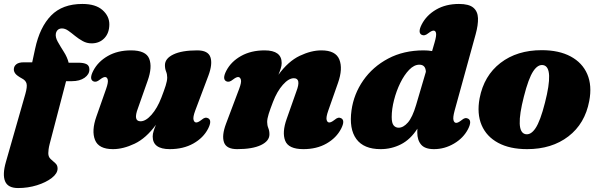

<svg xmlns="http://www.w3.org/2000/svg" viewBox="-35 -740 3027 972"><path d="M35 -388.5Q35 -404.5 47.5 -414.5Q60 -424.5 84.5 -424.5H128L143 -494Q166.5 -603 223.8 -661.5Q281 -720 382 -720Q449 -720 483.8 -689.2Q518.5 -658.5 518.5 -617Q518.5 -573 493.5 -546.8Q468.5 -520.5 428.5 -520.5Q404.5 -520.5 383.8 -532Q363 -543.5 345 -558.2Q327 -573 310.8 -584.5Q294.5 -596 279 -596Q254.5 -596 248 -571.5Q244 -552.5 257.5 -528.5Q271 -504.5 288.2 -477.5Q305.5 -450.5 312.5 -422.5H362Q388.5 -422.5 403 -415.2Q417.5 -408 417.5 -388Q417.5 -363.5 393 -346.2Q368.5 -329 328.5 -329H299.5L216.5 -11.5Q212.5 4 211 15.8Q209.5 27.5 209.5 35.5Q209.5 54 221.2 65Q233 76 244.8 86Q256.5 96 256.5 113Q256.5 138 227.2 160.8Q198 183.5 152.2 197.8Q106.5 212 56.5 212Q5 212 -9.2 177.8Q-23.5 143.5 -5 79.5L93.5 -265Q103.5 -300.5 99.5 -316.5Q95.5 -332.5 77.5 -342Q51 -356.5 43 -367Q35 -377.5 35 -388.5Z M1018.5 -141.5Q1040 -130.5 1018.5 -88.5Q994.5 -42 943.8 -13.5Q893 15 824.5 15Q738 15 738 -49Q738 -62 742.8 -77Q747.5 -92 754.5 -108.5Q704.5 -40 646.5 -12.5Q588.5 15 537 15Q464.5 15 446 -31.5Q427.5 -78 453 -150L502 -289.5Q514 -323.5 510.5 -336.8Q507 -350 497 -350Q487.5 -350 472 -338Q460 -328.5 452.2 -326.8Q444.5 -325 437 -328.5Q415.5 -339.5 437 -381.5Q461 -428 510.8 -456.5Q560.5 -485 628 -485Q704 -485 720.5 -442.5Q737 -400 712.5 -331.5L663.5 -192.5Q638 -126 676.5 -126Q703 -126 732.2 -159.2Q761.5 -192.5 782 -246Q796 -282 803.8 -306.8Q811.5 -331.5 811.5 -347.5Q811.5 -364 805.8 -378Q800 -392 800 -410Q800 -444 843 -464.5Q886 -485 963.5 -485Q1018.5 -485 1030.2 -450.5Q1042 -416 1020 -357L953.5 -180.5Q941 -147 944.8 -133.5Q948.5 -120 958.5 -120Q968 -120 983.5 -132Q995.5 -142 1003.2 -143.8Q1011 -145.5 1018.5 -141.5Z M1110.5 -328.5Q1089 -339.5 1110.5 -381.5Q1134.5 -428 1185.2 -456.5Q1236 -485 1304.5 -485Q1391 -485 1391 -421Q1391 -408 1386.2 -393Q1381.5 -378 1374.5 -361.5Q1424.5 -430 1482.5 -457.5Q1540.5 -485 1592 -485Q1664.5 -485 1683 -438.5Q1701.5 -392 1676 -320L1627 -180.5Q1615 -146.5 1618.5 -133.2Q1622 -120 1632 -120Q1641.5 -120 1657 -132Q1669 -142 1676.8 -143.8Q1684.5 -145.5 1692 -141.5Q1713.5 -130.5 1692 -88.5Q1668 -42 1618.2 -13.5Q1568.5 15 1501 15Q1425.5 15 1408.8 -27.5Q1392 -70 1416.5 -138.5L1465.5 -277.5Q1491 -344 1452.5 -344Q1426.5 -344 1397 -310.8Q1367.5 -277.5 1347 -224Q1333 -188 1325.2 -163.2Q1317.5 -138.5 1317.5 -122.5Q1317.5 -106 1323.2 -92Q1329 -78 1329 -60Q1329 -26 1286 -5.5Q1243 15 1165.5 15Q1111 15 1099 -19.5Q1087 -54 1109 -113L1175.5 -289.5Q1188.5 -323.5 1184.5 -336.8Q1180.5 -350 1170.5 -350Q1161 -350 1145.5 -338Q1133.5 -328.5 1125.8 -326.8Q1118 -325 1110.5 -328.5Z M2373 -566.5 2266.5 -180Q2257 -145 2260.8 -131.5Q2264.5 -118 2274.5 -118Q2284 -118 2299.5 -130Q2311.5 -140 2319.2 -141.8Q2327 -143.5 2334.5 -139.5Q2356 -128.5 2334.5 -86.5Q2311 -41 2263.2 -13Q2215.5 15 2162 15Q2116.5 15 2097 -7.8Q2077.5 -30.5 2077.5 -69.5Q2077.5 -78.5 2078 -88.5Q2043 -34 1995 -9.5Q1947 15 1892 15Q1806.5 15 1769 -36.2Q1731.5 -87.5 1744.5 -181.5Q1756 -264 1804 -333Q1852 -402 1930.2 -443.5Q2008.5 -485 2110 -485Q2132.5 -485 2152.5 -481.5L2165 -524.5Q2175 -559 2172.5 -572Q2170 -585 2160 -585Q2150.5 -585 2135 -573Q2123 -563.5 2115.2 -561.8Q2107.5 -560 2100 -563.5Q2078.5 -574.5 2100 -616.5Q2124 -663 2173 -691.5Q2222 -720 2288.5 -720Q2339 -720 2361.2 -701.2Q2383.5 -682.5 2384.8 -648Q2386 -613.5 2373 -566.5ZM1948 -147.5Q1948 -117 1957.8 -105.2Q1967.5 -93.5 1983 -93.5Q2007 -93.5 2030 -119.8Q2053 -146 2071.5 -208.5L2121 -376.5Q2119.5 -412.5 2088 -412.5Q2061.5 -412.5 2036.5 -386.8Q2011.5 -361 1991.5 -320.2Q1971.5 -279.5 1959.8 -233.5Q1948 -187.5 1948 -147.5Z M2707.5 -486Q2795 -486 2854 -454.2Q2913 -422.5 2938 -364.8Q2963 -307 2948 -228.5Q2926.5 -114 2842.5 -49.5Q2758.5 15 2633.5 15Q2546 15 2487 -16.8Q2428 -48.5 2403.2 -106.5Q2378.5 -164.5 2393 -242.5Q2415 -357 2498.8 -421.5Q2582.5 -486 2707.5 -486ZM2624.5 -61Q2652 -55 2676.2 -91.2Q2700.5 -127.5 2724 -220.5Q2769.5 -398 2716.5 -410Q2689 -416 2664.8 -379.8Q2640.5 -343.5 2617 -250.5Q2571.5 -73 2624.5 -61Z"/></svg>

Font: Fraunces 9pt S000 Black
Style: Italic
Weight: 900
Italic angle: -16°
Version: Version 1.000; ttfautohint (v1.8.3)